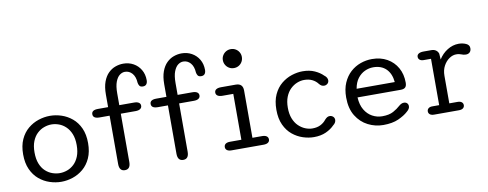

<svg xmlns="http://www.w3.org/2000/svg" viewBox="-65 -1096 3630 1428"><g transform="rotate(-10 1750.0 -382.0)"><path d="M302 10.5Q258.5 10.5 215 -3.8Q171.5 -18 135.5 -48.2Q99.5 -78.5 78 -126Q56.5 -173.5 56.5 -239Q56.5 -304.5 78 -351.8Q99.5 -399 135.5 -429Q171.5 -459 215 -473.2Q258.5 -487.5 302 -487.5Q345.5 -487.5 388.8 -473.2Q432 -459 468 -429Q504 -399 525.5 -351.8Q547 -304.5 547 -239Q547 -173.5 525.5 -126Q504 -78.5 468 -48.2Q432 -18 388.8 -3.8Q345.5 10.5 302 10.5ZM302 -55Q330 -55 358 -65Q386 -75 409.2 -96.8Q432.5 -118.5 446.8 -153.8Q461 -189 461 -239Q461 -288.5 446.8 -323.2Q432.5 -358 409.2 -380Q386 -402 358 -412.2Q330 -422.5 302 -422.5Q274 -422.5 245.8 -412.2Q217.5 -402 194 -380Q170.5 -358 156.5 -323.2Q142.5 -288.5 142.5 -239Q142.5 -189 156.5 -153.8Q170.5 -118.5 194 -96.8Q217.5 -75 245.8 -65Q274 -55 302 -55Z M664 -411.5Q615 -411.5 615 -444Q615 -476 664 -476H740V-571Q740 -628 754.5 -667.2Q769 -706.5 793.2 -730.2Q817.5 -754 847 -764.5Q876.5 -775 906.5 -775Q948.5 -775 982.8 -756Q1017 -737 1037.2 -702.8Q1057.5 -668.5 1057.5 -624Q1057.5 -605 1049 -593.8Q1040.5 -582.5 1022.5 -582.5Q1003 -582.5 996 -593.5Q989 -604.5 987.5 -616.5Q985 -662.5 962.8 -687.8Q940.5 -713 908 -713Q887.5 -713 868.5 -698.8Q849.5 -684.5 837 -652.2Q824.5 -620 824.5 -564.5V-476H936Q959 -476 971.5 -467.8Q984 -459.5 984 -444Q984 -428.5 971.5 -420Q959 -411.5 936 -411.5H824.5V-46.5Q824.5 7.5 782.5 7.5Q740 7.5 740 -46.5V-411.5Z M1104.5 -411.5Q1055.5 -411.5 1055.5 -444Q1055.5 -476 1104.5 -476H1180.5V-571Q1180.5 -628 1195 -667.2Q1209.5 -706.5 1233.8 -730.2Q1258 -754 1287.5 -764.5Q1317 -775 1347 -775Q1389 -775 1423.2 -756Q1457.5 -737 1477.8 -702.8Q1498 -668.5 1498 -624Q1498 -605 1489.5 -593.8Q1481 -582.5 1463 -582.5Q1443.5 -582.5 1436.5 -593.5Q1429.5 -604.5 1428 -616.5Q1425.5 -662.5 1403.2 -687.8Q1381 -713 1348.5 -713Q1328 -713 1309 -698.8Q1290 -684.5 1277.5 -652.2Q1265 -620 1265 -564.5V-476H1376.5Q1399.5 -476 1412 -467.8Q1424.5 -459.5 1424.5 -444Q1424.5 -428.5 1412 -420Q1399.5 -411.5 1376.5 -411.5H1265V-46.5Q1265 7.5 1223 7.5Q1180.5 7.5 1180.5 -46.5V-411.5Z M1589 -65H1674V-411.5H1593Q1569 -411.5 1556.2 -420Q1543.5 -428.5 1543.5 -444Q1543.5 -459.5 1556.2 -467.8Q1569 -476 1593 -476H1703.5Q1757.5 -476 1757.5 -422V-65H1830Q1852.5 -65 1864.5 -56.5Q1876.5 -48 1876.5 -32Q1876.5 -17 1864.5 -8.5Q1852.5 0 1830 0H1589Q1566.5 0 1554.8 -8.5Q1543 -17 1543 -32Q1543 -48 1554.8 -56.5Q1566.5 -65 1589 -65ZM1641 -671.5Q1641 -691 1650.8 -707.2Q1660.5 -723.5 1676.8 -733Q1693 -742.5 1713 -742.5Q1733 -742.5 1749.2 -733Q1765.5 -723.5 1775 -707.2Q1784.5 -691 1784.5 -671.5Q1784.5 -651.5 1775 -635Q1765.5 -618.5 1749.2 -609Q1733 -599.5 1713 -599.5Q1693 -599.5 1676.8 -609Q1660.5 -618.5 1650.8 -635Q1641 -651.5 1641 -671.5Z M2210 9.5Q2170 9.5 2127.5 -4.2Q2085 -18 2049 -47.5Q2013 -77 1991 -124.5Q1969 -172 1969 -239Q1969 -306 1991 -353.5Q2013 -401 2049 -430.5Q2085 -460 2127.5 -473.8Q2170 -487.5 2210 -487.5Q2262 -487.5 2300.8 -470Q2339.5 -452.5 2364.5 -427Q2376.5 -418.5 2381.8 -408.2Q2387 -398 2387 -389Q2387 -373 2376 -363.5Q2365 -354 2351 -354Q2339.5 -354 2330.5 -359.2Q2321.5 -364.5 2313.5 -374.5Q2297 -396.5 2271.2 -409.2Q2245.5 -422 2210 -422Q2183.5 -422 2156.2 -411Q2129 -400 2106 -377.8Q2083 -355.5 2069.2 -320.8Q2055.5 -286 2055.5 -239Q2055.5 -192 2069.2 -157.2Q2083 -122.5 2106 -100.2Q2129 -78 2156.2 -67Q2183.5 -56 2210 -56Q2245.5 -56 2271.2 -69Q2297 -82 2313.5 -103.5Q2322 -113 2330.8 -118.8Q2339.5 -124.5 2351 -124.5Q2365 -124.5 2376 -115Q2387 -105.5 2387 -89.5Q2387 -80 2381.5 -70Q2376 -60 2364.5 -51.5Q2339.5 -25.5 2300.8 -8Q2262 9.5 2210 9.5Z M2733.5 10.5Q2673.5 10.5 2619 -17Q2564.5 -44.5 2530.2 -100Q2496 -155.5 2496 -239Q2496 -302.5 2516.5 -349.2Q2537 -396 2571 -426.8Q2605 -457.5 2647.2 -472.5Q2689.5 -487.5 2733.5 -487.5Q2799 -487.5 2848 -459.8Q2897 -432 2924.2 -383.5Q2951.5 -335 2951.5 -271.5Q2951.5 -247 2940.8 -236Q2930 -225 2905.5 -225H2579.5Q2582.5 -168.5 2605 -130.8Q2627.5 -93 2662.5 -74Q2697.5 -55 2737 -55Q2789.5 -55 2821 -72.5Q2852.5 -90 2872.5 -108.5Q2881.5 -116.5 2891 -121.5Q2900.5 -126.5 2912 -126.5Q2926.5 -126.5 2935.5 -117.8Q2944.5 -109 2944.5 -94.5Q2944.5 -83.5 2938.2 -74Q2932 -64.5 2921 -55.5Q2894.5 -31 2848.5 -10.2Q2802.5 10.5 2733.5 10.5ZM2584 -289.5H2872Q2866 -354 2829.8 -389.8Q2793.5 -425.5 2732.5 -425.5Q2700 -425.5 2669 -411.2Q2638 -397 2615 -367Q2592 -337 2584 -289.5Z M3244 -63H3305.5Q3327 -63 3337.5 -54.2Q3348 -45.5 3348 -31.5Q3348 -17.5 3337.5 -8.8Q3327 0 3305.5 0H3119Q3097.5 0 3086.8 -8.8Q3076 -17.5 3076 -31.5Q3076 -45.5 3086.2 -54.2Q3096.5 -63 3114.5 -63H3167.5V-413H3112Q3093.5 -413 3082.8 -421.5Q3072 -430 3072 -444.5Q3072 -459.5 3085.2 -467.8Q3098.5 -476 3122.5 -476H3182Q3201.5 -476 3215.2 -466.5Q3229 -457 3234.5 -440L3237.5 -395.5Q3263 -437 3303.5 -462.2Q3344 -487.5 3389 -487.5Q3418.5 -487.5 3444 -476.2Q3469.5 -465 3469.5 -440.5Q3469.5 -420.5 3458.5 -409.8Q3447.5 -399 3429 -399Q3419 -399 3411 -401Q3403 -403 3394.5 -406.5Q3386 -409.5 3378.2 -411.2Q3370.5 -413 3356.5 -413Q3330.5 -413 3304.5 -395.2Q3278.5 -377.5 3261.2 -345.5Q3244 -313.5 3244 -271Z"/></g></svg>

Font: Sono
Style: Regular
Weight: 400
Designer: Tyler Finck
Foundry: Tyler Finck
Version: Version 2.112